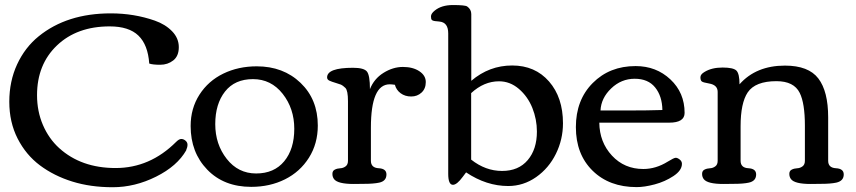

<svg xmlns="http://www.w3.org/2000/svg" viewBox="-20 -744 3463 777"><path d="M129.9 -358.9Q129.9 -293.5 153.8 -238Q177.7 -182.6 219.7 -144.5Q308.6 -64 447.8 -64Q586.9 -64 692.9 -169.9Q704.6 -181.6 713.6 -181.6Q722.7 -181.6 730.7 -174.8Q738.8 -168 738.8 -158.2Q738.8 -148.4 733.4 -136.2H733.9Q697.3 -71.8 611.6 -29.1Q525.9 13.7 436 13.7Q346.2 13.7 272.5 -9.3Q198.7 -32.2 141.8 -74.7Q85 -117.2 51.3 -183.3Q17.6 -249.5 17.6 -332.3Q17.6 -415 49.3 -483.6Q81.1 -552.2 136.7 -597.2Q251 -689.9 428.2 -689.9Q522.5 -689.9 606.4 -660.6Q649.4 -645.5 676.5 -617.4Q703.6 -589.4 703.6 -553.2Q703.6 -517.1 681.2 -499.5Q658.7 -481.9 628.4 -481.9Q598.1 -481.9 584 -486.8Q578.6 -563 540 -600.1Q501.5 -637.2 423.8 -637.2Q291.5 -637.2 210.7 -560.3Q129.9 -483.4 129.9 -358.9Z M996.6 12.2Q886.2 12.2 818.8 -57.4Q751.5 -127 751.5 -233.9Q751.5 -305.2 787.1 -360.8Q822.8 -416.5 883.5 -446Q944.3 -475.6 1019 -475.6Q1126.5 -475.6 1196.3 -408.7Q1266.1 -341.8 1266.1 -235.8Q1266.1 -162.6 1230.2 -105.7Q1194.3 -48.8 1133.3 -18.3Q1072.3 12.2 996.6 12.2ZM1016.6 -42Q1089.4 -42 1130.1 -91.3Q1170.9 -140.6 1170.9 -222.7Q1170.9 -304.7 1124 -364.3Q1077.1 -423.8 1003.7 -423.8Q930.2 -423.8 890.6 -373.5Q851.1 -323.2 851.1 -241.7Q851.1 -160.2 897.5 -101.1Q943.8 -42 1016.6 -42Z M1453.1 0 1411.1 0.5Q1347.2 0.5 1332 -19Q1325.2 -27.8 1325.2 -40.3Q1325.2 -52.7 1335 -57.6Q1344.7 -62.5 1356.7 -63Q1368.7 -63.5 1378.4 -70.6Q1388.2 -77.6 1388.2 -93.3V-334.5Q1388.2 -377.9 1377.7 -388.2Q1367.2 -398.4 1360.1 -401.4Q1353 -404.3 1337.9 -408.7Q1322.8 -413.1 1313.2 -417.5Q1303.7 -421.9 1303.7 -430.7Q1303.7 -469.7 1408.7 -469.7Q1453.1 -469.7 1465.1 -454.3Q1477.1 -439 1477.1 -383.3Q1493.7 -425.3 1532 -449.2Q1570.3 -473.1 1610.6 -473.1Q1650.9 -473.1 1677 -455.8Q1703.1 -438.5 1703.1 -411.9Q1703.1 -385.3 1686 -369.4Q1668.9 -353.5 1644 -353.5Q1619.1 -353.5 1601.3 -366.7Q1583.5 -379.9 1578.1 -400.9Q1565.4 -402.8 1557.1 -402.8Q1481 -402.8 1481 -227.5V-93.3Q1481 -64.9 1512.5 -63.2Q1543.9 -61.5 1543.9 -38.1Q1543.9 -11.2 1514.6 -4.9Q1492.2 0 1453.1 0Z M2152.8 -211.4Q2152.8 -261.2 2134.3 -307.4Q2115.7 -353.5 2079.8 -384.3Q2043.9 -415 1999.5 -415Q1938.5 -415 1886.7 -367.2V-98.1Q1944.8 -52.2 2011.7 -52.2Q2078.6 -52.2 2115.7 -96.2Q2152.8 -140.1 2152.8 -211.4ZM1813 3.9Q1793.9 3.9 1793.9 -40.5V-608.9Q1793.9 -653.3 1758.8 -656.7Q1755.4 -657.2 1750 -657.7Q1744.6 -658.2 1742.2 -658.4Q1739.7 -658.7 1736.1 -659.4Q1732.4 -660.2 1730.7 -661.1Q1729 -662.1 1727.5 -663.6Q1724.1 -666.5 1724.1 -677.7Q1724.1 -689 1739.3 -701.2Q1766.6 -723.6 1813 -723.6Q1862.3 -723.6 1870.6 -717.8Q1887.2 -706.1 1887.2 -687V-417Q1960 -479 2052.7 -479Q2145.5 -479 2201.9 -414.3Q2258.3 -349.6 2258.3 -245.1Q2258.3 -179.7 2229.7 -121.6Q2201.2 -63.5 2149.7 -27.3Q2098.1 8.8 2036.6 8.8Q1948.7 8.8 1866.2 -46.4Q1865.2 -45.4 1853 -28.8Q1829.1 3.9 1813 3.9Z M2552.2 -476.6Q2635.7 -476.6 2693.1 -422.6Q2750.5 -368.7 2750.5 -287.1Q2750.5 -247.6 2688 -247.6H2405.3Q2406.2 -168.5 2456.5 -114.3Q2506.8 -60.1 2583.5 -60.1Q2634.3 -60.1 2682.1 -89.8Q2707.5 -105.5 2714.6 -105.5Q2721.7 -105.5 2730.7 -98.4Q2739.7 -91.3 2739.7 -81.1Q2739.7 -54.2 2705.3 -31.5Q2670.9 -8.8 2629.4 2.2Q2587.9 13.2 2556.6 13.2Q2445.8 13.2 2378.2 -53.2Q2310.5 -119.6 2310.5 -229.5Q2310.5 -339.4 2378.7 -408Q2446.8 -476.6 2552.2 -476.6ZM2660.6 -298.8Q2659.7 -355 2631.3 -390.1Q2603 -425.3 2548.6 -425.3Q2494.1 -425.3 2453.4 -386.2Q2412.6 -347.2 2410.2 -296.9H2524.4Q2600.6 -296.9 2660.6 -298.8Z M2949.2 0 2907.2 0.5Q2843.3 0.5 2828.1 -19Q2821.3 -27.8 2821.3 -40.3Q2821.3 -52.7 2831.1 -57.6Q2840.8 -62.5 2852.8 -63Q2864.7 -63.5 2874.5 -70.6Q2884.3 -77.6 2884.3 -93.3V-372.1Q2884.3 -400.4 2849.1 -406.2Q2824.7 -410.2 2819.6 -414.8Q2814.5 -419.4 2814.5 -431.4Q2814.5 -443.4 2831.5 -453.1Q2860.4 -470.7 2904.1 -470.7Q2947.8 -470.7 2960.2 -458.3Q2972.7 -445.8 2972.7 -402.8Q3039.6 -478.5 3156.7 -478.5Q3252 -478.5 3291.7 -426.5Q3331.5 -374.5 3331.5 -269V-93.3Q3331.5 -64.9 3363 -63.2Q3394.5 -61.5 3394.5 -38.1Q3394.5 -11.7 3364.3 -4.9Q3341.8 0 3302.2 0L3260.3 0.5Q3196.3 0.5 3181.2 -19Q3174.3 -27.8 3174.3 -40.3Q3174.3 -52.7 3184.1 -57.6Q3193.8 -62.5 3205.8 -63Q3217.8 -63.5 3227.5 -70.6Q3237.3 -77.6 3237.3 -93.3V-235.4Q3237.3 -326.2 3216.3 -368.2Q3192.9 -415.5 3122.1 -415.5Q3036.6 -415.5 3005.9 -370.1Q2977.1 -327.1 2977.1 -232.9V-93.3Q2977.1 -64.9 3008.5 -63.2Q3040 -61.5 3040 -38.1Q3040 -11.2 3010.3 -4.9Q2988.8 0 2949.2 0Z"/></svg>

Font: Corben
Style: Regular
Weight: 400
Designer: vernon adams
Foundry: vernon adams
Version: Version 1.101